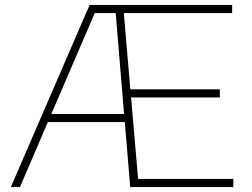

<svg xmlns="http://www.w3.org/2000/svg" viewBox="-20 -760 1022 780"><path d="M24 0 344 -740H923V-707H483L509.5 -397H873V-364H512.5L541 -33H928V0H509L487 -264H174.5L61 0ZM365 -707 188.5 -297H484L450 -707Z"/></svg>

Font: Encode Sans Expanded Expanded Thin
Style: Regular
Weight: 100
Width: 7
Designer: Multiple Designers
Foundry: Impallari Type
Version: Version 3.000; ttfautohint (v1.8.3) -l 8 -r 50 -G 200 -x 14 